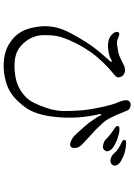

<svg xmlns="http://www.w3.org/2000/svg" viewBox="136 -862 728 1040"><g transform="rotate(90 500.0 -342.0)"><path d="M860 -578Q871 -581 875.5 -591.5Q880 -602 872 -615Q865 -627 845.5 -637Q826 -647 811 -652Q779 -661 756 -661Q751 -661 746 -660.5Q741 -660 740 -657Q736 -652 739 -646.5Q742 -641 749 -638Q771 -628 785 -619Q799 -610 810 -597Q820 -585 834.5 -579.5Q849 -574 860 -578ZM781 -536Q791 -539 797 -549Q803 -559 795 -572Q788 -586 769.5 -596.5Q751 -607 735 -613Q720 -618 706 -621.5Q692 -625 681 -625Q677 -625 672 -624.5Q667 -624 664 -621Q661 -616 663.5 -610.5Q666 -605 672 -601Q708 -578 731 -555Q741 -544 756 -539Q771 -534 781 -536ZM607 -519Q609 -514 618 -499.5Q627 -485 639 -468.5Q651 -452 661 -441Q678 -423 696.5 -401Q715 -379 730 -370Q759 -352 774 -361Q782 -366 781.5 -385Q781 -404 764 -421Q746 -439 722.5 -460Q699 -481 680 -499Q662 -518 645 -536.5Q628 -555 615 -583Q601 -612 594 -630.5Q587 -649 579 -666Q575 -679 559.5 -683.5Q544 -688 535 -683Q518 -674 524 -648Q527 -634 534.5 -617Q542 -600 548 -578Q554 -556 559.5 -531.5Q565 -507 570 -478Q575 -449 577.5 -421Q580 -393 581 -355Q583 -318 578.5 -287Q574 -256 564 -228Q555 -200 539 -166Q523 -132 497 -110Q471 -87 440.5 -74.5Q410 -62 369 -58Q328 -54 292 -60.5Q256 -67 229 -91Q202 -114 186 -146.5Q170 -179 170 -218Q170 -257 175.5 -286.5Q181 -316 200 -359Q219 -402 241 -437Q263 -472 279 -492Q295 -512 319 -537Q343 -562 362 -578Q381 -593 389 -600.5Q397 -608 399 -616Q400 -624 395.5 -634Q391 -644 380 -650Q369 -656 357 -655Q345 -654 336 -650Q326 -646 303 -634Q280 -622 259 -618Q237 -614 221 -612Q205 -610 193 -615Q182 -620 172.5 -623Q163 -626 157 -622Q150 -616 154 -603.5Q158 -591 172 -580Q185 -569 202 -565.5Q219 -562 238 -563Q258 -565 273.5 -568.5Q289 -572 302 -580Q311 -586 313.5 -583Q316 -580 312 -575Q311 -573 298 -559Q285 -545 269 -526Q253 -507 240 -490Q221 -465 200 -431Q179 -397 162 -365Q140 -325 130.5 -289Q121 -253 122 -212Q124 -172 135.5 -132.5Q147 -93 175 -62Q203 -33 238.5 -16.5Q274 0 326 2Q378 4 431 -12.5Q484 -29 525 -72Q569 -117 586 -159Q603 -201 610 -251Q625 -352 610 -455Q606 -482 603 -496Q600 -510 598 -517Q597 -526 601 -526.5Q605 -527 607 -519Z"/></g></svg>

Font: Hannari
Style: Regular
Weight: 400
Version: Version 1.12